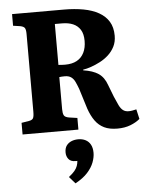

<svg xmlns="http://www.w3.org/2000/svg" viewBox="-64 -755 873 1117"><g transform="rotate(-5 372.0 -196.5)"><path d="M602 14Q556 14 525 -1Q494 -16 473 -45Q452 -74 437 -117L400 -236Q391 -260 382.5 -278Q374 -296 360 -306Q346 -316 323 -316Q314 -316 306 -315.5Q298 -315 291 -314V-126Q291 -103 297 -91Q303 -79 327 -75L375 -68V0H49V-68L92 -75Q111 -78 117 -88Q123 -98 123 -127V-581Q123 -605 117 -615Q111 -625 90 -629L49 -635V-703H352Q414 -703 465.5 -693.5Q517 -684 554.5 -663Q592 -642 612.5 -608.5Q633 -575 633 -526Q633 -490 619 -462.5Q605 -435 582.5 -414.5Q560 -394 533 -380Q506 -366 480 -357Q454 -348 433 -345V-341Q489 -333 521.5 -311Q554 -289 570 -243L597 -173Q610 -142 620 -121.5Q630 -101 643 -91Q656 -81 676 -81Q687 -81 697.5 -83Q708 -85 721 -88L734 -31Q712 -12 678.5 1Q645 14 602 14ZM331 -383Q372 -383 399.5 -398Q427 -413 441.5 -442Q456 -471 456 -511Q456 -552 440.5 -576.5Q425 -601 398 -612.5Q371 -624 333 -624H292V-385Q304 -384 314 -383.5Q324 -383 331 -383ZM331 310 296 270Q319 252 330.5 238Q342 224 347 210Q352 196 353 181H342Q315 181 302 165Q289 149 289 126Q289 101 300 86Q311 71 329 63.5Q347 56 369 56Q393 56 411.5 65.5Q430 75 440.5 94Q451 113 451 142Q451 168 440 197.5Q429 227 403 256Q377 285 331 310Z"/></g></svg>

Font: Literata 18pt
Style: Bold
Weight: 700
Designer: Latin by Veronika Burian and Jose Scaglione. Greek by Irene Vlachou. Cyrillic by Vera Evstafieva.
Foundry: TypeTogether
Version: Version 3.103;gftools[0.9.29]